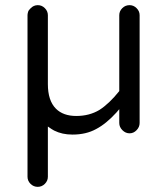

<svg xmlns="http://www.w3.org/2000/svg" viewBox="-20 -518 630 746"><path d="M166 168.9V-26.4Q182.6 -14.6 190.4 -10.7Q198.2 -6.8 206.5 -3.9Q214.8 -1 223.6 1Q241.2 4.9 261.7 4.9Q314.5 4.9 353.5 -16.6Q392.6 -37.1 432.6 -81.1L443.4 -93.8V-40Q443.4 -24.4 455.6 -12.2Q467.8 0 483.4 0Q499 0 510.7 -12.2Q522.5 -24.4 522.5 -40V-459Q522.5 -474.6 510.7 -486.3Q499 -498 483.4 -498Q466.8 -498 455.1 -486.3Q443.4 -474.6 443.4 -459V-164.1Q404.3 -115.2 366.2 -90.8Q327.1 -67.4 276.4 -67.4Q225.6 -67.4 197.3 -95.7Q166 -127 166 -191.4V-459Q166 -474.6 154.3 -486.3Q142.6 -498 127 -498Q110.4 -498 98.6 -485.4Q90.8 -478.5 88.9 -471.2Q86.9 -463.9 86.9 -459V168.9Q86.9 184.6 98.6 196.3Q110.4 208 126.5 208Q142.6 208 154.3 196.3Q166 184.6 166 168.9Z"/></svg>

Font: FakePearl
Style: Light
Weight: 350
Version: Version 1.2